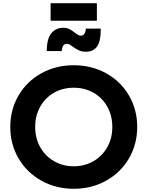

<svg xmlns="http://www.w3.org/2000/svg" viewBox="-20 -1163 918 1195"><path d="M44 -373Q44 -481 95.5 -569Q147 -657 237.5 -707Q328 -757 439 -757Q550 -757 640.5 -707Q731 -657 782.5 -569Q834 -481 834 -373Q834 -265 782.5 -177Q731 -89 640.5 -38.5Q550 12 439 12Q328 12 237.5 -38.5Q147 -89 95.5 -177Q44 -265 44 -373ZM439 -128Q506 -128 561 -159.5Q616 -191 647.5 -246.5Q679 -302 679 -373Q679 -444 647.5 -499.5Q616 -555 561.5 -586Q507 -617 439 -617Q371 -617 316.5 -586Q262 -555 230.5 -499.5Q199 -444 199 -373Q199 -302 230.5 -246.5Q262 -191 317 -159.5Q372 -128 439 -128ZM435 -871Q422 -881 414 -885.5Q406 -890 396 -890Q380 -890 373 -878Q366 -866 364 -845H271Q271 -921 299 -955.5Q327 -990 373 -990Q396 -990 412 -982Q428 -974 445 -960Q458 -950 466 -945.5Q474 -941 484 -941Q498 -941 506 -954Q514 -967 514 -985H607Q608 -908 584.5 -874.5Q561 -841 516 -841Q490 -841 473.5 -848.5Q457 -856 435 -871ZM295 -1143H583V-1034H295Z"/></svg>

Font: Evergrow Sans 
Style: ExtraBold
Weight: 800
Foundry: 10Web
Version: Version 1.000